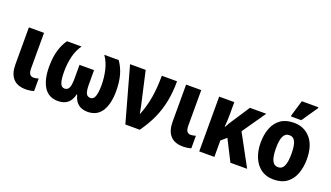

<svg xmlns="http://www.w3.org/2000/svg" viewBox="-70 -1289 3128 1812"><g transform="rotate(20 1494.0 -383.0)"><path d="M227 10Q143 9 101 -39Q59 -87 59 -177V-550H211V-193Q211 -153 224 -136Q237 -119 261 -119Q285 -119 311 -128V-2Q292 4 270 7Q248 10 227 10Z M553 10Q458 10 411.5 -64.5Q365 -139 365 -267Q365 -366 387 -436.5Q409 -507 442 -550H588Q549 -496 531.5 -425Q514 -354 514 -274Q514 -196 527 -159Q540 -122 572 -122Q602 -122 615.5 -149.5Q629 -177 629 -244V-381H775V-244Q775 -175 787.5 -149Q800 -123 831 -122Q863 -122 876.5 -160.5Q890 -199 890 -271Q890 -349 872.5 -422.5Q855 -496 816 -550H961Q1000 -495 1019.5 -426Q1039 -357 1039 -267Q1039 -137 992 -63.5Q945 10 850 10Q795 10 757.5 -18Q720 -46 704 -111H700Q684 -46 647 -18Q610 10 553 10Z M1228 0 1075 -550H1232L1305 -227Q1309 -206 1314 -184Q1319 -162 1321 -143H1325Q1361 -233 1377.5 -330.5Q1394 -428 1394 -550H1547Q1547 -442 1529 -349.5Q1511 -257 1473 -172Q1435 -87 1373 0Z M1806 10Q1722 9 1680 -39Q1638 -87 1638 -177V-550H1790V-193Q1790 -153 1803 -136Q1816 -119 1840 -119Q1864 -119 1890 -128V-2Q1871 4 1849 7Q1827 10 1806 10Z M2443 -550 2280 -315 2451 0H2283L2176 -211L2122 -165V0H1970V-550H2122V-435Q2122 -399 2120.5 -365.5Q2119 -332 2116 -301H2120Q2130 -321 2142 -341Q2154 -361 2166 -378L2279 -550Z M2950 -276Q2950 -197 2926 -132Q2902 -67 2850.5 -28.5Q2799 10 2717 10Q2642 10 2590.5 -28Q2539 -66 2512.5 -131Q2486 -196 2486 -276Q2486 -360 2511.5 -424Q2537 -488 2588.5 -524Q2640 -560 2720 -560Q2823 -560 2886.5 -486.5Q2950 -413 2950 -276ZM2640 -275Q2640 -196 2658.5 -155Q2677 -114 2719 -114Q2760 -114 2778 -154.5Q2796 -195 2796 -276Q2796 -356 2778 -395.5Q2760 -435 2718 -435Q2677 -435 2658.5 -395.5Q2640 -356 2640 -275ZM2671 -606V-619L2718 -776H2884V-766L2774 -606Z"/></g></svg>

Font: Noto Sans Condensed ExtraBold
Style: Regular
Weight: 800
Width: 3
Designer: Monotype Design Team
Foundry: Monotype Imaging Inc.
Version: Version 2.013; ttfautohint (v1.8.4.7-5d5b)